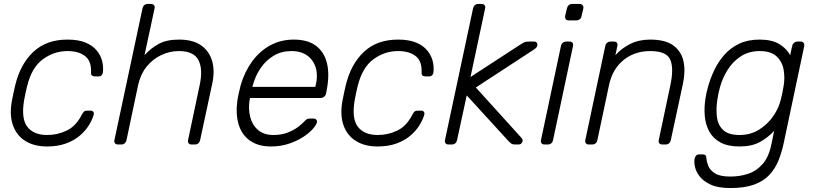

<svg xmlns="http://www.w3.org/2000/svg" viewBox="-20 -730 4123 970"><path d="M218 10Q153 10 108.5 -17.5Q64 -45 45.5 -97Q27 -149 40 -220Q43 -235 48 -260Q53 -285 57 -300Q83 -407 149 -468.5Q215 -530 321 -530Q376 -530 412 -515Q448 -500 468.5 -475Q489 -450 496 -421.5Q503 -393 500 -366Q499 -356 493.5 -350Q488 -344 479 -344H460Q450 -344 444.5 -348.5Q439 -353 440 -365Q442 -422 409.5 -447Q377 -472 321 -472Q253 -472 196.5 -430.5Q140 -389 117 -295Q113 -280 109 -260Q105 -240 102 -225Q86 -131 118 -89.5Q150 -48 218 -48Q271 -48 317.5 -70.5Q364 -93 393 -150Q400 -163 405 -167Q410 -171 420 -171H438Q447 -171 451.5 -165Q456 -159 453 -149Q445 -122 427 -94Q409 -66 380.5 -42.5Q352 -19 311.5 -4.5Q271 10 218 10Z M576 0Q566 0 561 -6Q556 -12 558 -22L700 -688Q702 -698 709 -704Q716 -710 726 -710H743Q753 -710 758 -704Q763 -698 761 -688L710 -451Q741 -486 781.5 -508Q822 -530 884 -530Q955 -530 996.5 -500.5Q1038 -471 1052 -420.5Q1066 -370 1052 -306L991 -22Q989 -12 982 -6Q975 0 965 0H948Q938 0 933 -6Q928 -12 930 -22L989 -301Q1006 -381 982.5 -426.5Q959 -472 884 -472Q837 -472 794 -451.5Q751 -431 720.5 -393Q690 -355 678 -301L619 -22Q617 -12 610 -6Q603 0 593 0Z M1349 10Q1285 10 1243.5 -19Q1202 -48 1186 -100Q1170 -152 1179 -220Q1181 -235 1186.5 -260Q1192 -285 1196 -300Q1216 -368 1254 -420Q1292 -472 1345.5 -501Q1399 -530 1464 -530Q1534 -530 1576 -499Q1618 -468 1632 -410Q1646 -352 1630 -272L1627 -257Q1625 -247 1617 -241Q1609 -235 1599 -235H1243Q1243 -235 1242.5 -231Q1242 -227 1241 -225Q1234 -180 1244 -139.5Q1254 -99 1283.5 -73.5Q1313 -48 1361 -48Q1404 -48 1435.5 -61Q1467 -74 1487 -89.5Q1507 -105 1514 -113Q1526 -126 1531.5 -128.5Q1537 -131 1548 -131H1564Q1573 -131 1578 -125.5Q1583 -120 1581 -111Q1577 -97 1558.5 -76.5Q1540 -56 1508.5 -36Q1477 -16 1436.5 -3Q1396 10 1349 10ZM1255 -291H1573L1574 -295Q1587 -345 1576 -385Q1565 -425 1533.5 -448.5Q1502 -472 1452 -472Q1402 -472 1362.5 -448.5Q1323 -425 1296 -385Q1269 -345 1256 -295Z M1888 10Q1823 10 1778.5 -17.5Q1734 -45 1715.5 -97Q1697 -149 1710 -220Q1713 -235 1718 -260Q1723 -285 1727 -300Q1753 -407 1819 -468.5Q1885 -530 1991 -530Q2046 -530 2082 -515Q2118 -500 2138.5 -475Q2159 -450 2166 -421.5Q2173 -393 2170 -366Q2169 -356 2163.5 -350Q2158 -344 2149 -344H2130Q2120 -344 2114.5 -348.5Q2109 -353 2110 -365Q2112 -422 2079.5 -447Q2047 -472 1991 -472Q1923 -472 1866.5 -430.5Q1810 -389 1787 -295Q1783 -280 1779 -260Q1775 -240 1772 -225Q1756 -131 1788 -89.5Q1820 -48 1888 -48Q1941 -48 1987.5 -70.5Q2034 -93 2063 -150Q2070 -163 2075 -167Q2080 -171 2090 -171H2108Q2117 -171 2121.5 -165Q2126 -159 2123 -149Q2115 -122 2097 -94Q2079 -66 2050.5 -42.5Q2022 -19 1981.5 -4.5Q1941 10 1888 10Z M2246 0Q2236 0 2231 -6Q2226 -12 2228 -22L2370 -688Q2372 -698 2379 -704Q2386 -710 2396 -710H2413Q2423 -710 2428 -704Q2433 -698 2431 -688L2357 -341L2606 -503Q2623 -514 2630 -517Q2637 -520 2652 -520H2679Q2693 -520 2695 -506Q2697 -492 2678 -480L2384 -288L2614 -34Q2624 -24 2618.5 -12Q2613 0 2600 0H2584Q2568 0 2562 -5.5Q2556 -11 2551 -15L2338 -248L2289 -22Q2287 -12 2280 -6Q2273 0 2263 0Z M2731 0Q2721 0 2716 -6Q2711 -12 2713 -22L2814 -498Q2816 -508 2823.5 -514Q2831 -520 2841 -520H2858Q2868 -520 2872.5 -514Q2877 -508 2875 -498L2774 -22Q2772 -12 2765 -6Q2758 0 2748 0ZM2853 -627Q2843 -627 2838.5 -633Q2834 -639 2835 -649L2844 -687Q2846 -697 2853 -703.5Q2860 -710 2870 -710H2908Q2918 -710 2923.5 -703.5Q2929 -697 2927 -687L2918 -649Q2917 -639 2909 -633Q2901 -627 2891 -627Z M2955 0Q2945 0 2940 -6Q2935 -12 2937 -22L3038 -498Q3040 -508 3047.5 -514Q3055 -520 3065 -520H3082Q3092 -520 3096.5 -514Q3101 -508 3099 -498L3089 -451Q3120 -486 3164 -508Q3208 -530 3265 -530Q3341 -530 3381.5 -500.5Q3422 -471 3433 -420.5Q3444 -370 3430 -306L3369 -22Q3367 -12 3360 -6Q3353 0 3343 0H3326Q3316 0 3311 -6Q3306 -12 3308 -22L3367 -301Q3385 -386 3366 -429Q3347 -472 3265 -472Q3186 -472 3130 -426.5Q3074 -381 3057 -301L2998 -22Q2996 -12 2989 -6Q2982 0 2972 0Z M3670 220Q3608 220 3571 203Q3534 186 3515 161.5Q3496 137 3491 112.5Q3486 88 3489 73Q3491 63 3496.5 56.5Q3502 50 3511 50H3530Q3538 50 3543 53.5Q3548 57 3549 71Q3550 87 3558.5 108.5Q3567 130 3592.5 146Q3618 162 3670 162Q3717 162 3759.5 148Q3802 134 3833 98.5Q3864 63 3877 0L3891 -69Q3860 -35 3819 -12.5Q3778 10 3716 10Q3656 10 3618.5 -11Q3581 -32 3562.5 -67Q3544 -102 3540.5 -145Q3537 -188 3544 -232Q3546 -247 3549 -260Q3552 -273 3556 -288Q3568 -332 3588 -374.5Q3608 -417 3639 -452.5Q3670 -488 3714 -509Q3758 -530 3818 -530Q3880 -530 3917.5 -507Q3955 -484 3972 -451L3982 -497Q3984 -507 3991.5 -513.5Q3999 -520 4009 -520H4025Q4035 -520 4040 -513.5Q4045 -507 4043 -497L3940 -10Q3930 38 3913.5 79.5Q3897 121 3867.5 153Q3838 185 3790 202.5Q3742 220 3670 220ZM3716 -48Q3772 -48 3815 -75Q3858 -102 3886 -142.5Q3914 -183 3924 -224Q3928 -239 3932.5 -260Q3937 -281 3939 -296Q3946 -337 3939 -377.5Q3932 -418 3903.5 -445Q3875 -472 3818 -472Q3764 -472 3723.5 -446Q3683 -420 3656.5 -378Q3630 -336 3617 -288Q3613 -273 3610 -260Q3607 -247 3605 -232Q3597 -184 3601.5 -142Q3606 -100 3632.5 -74Q3659 -48 3716 -48Z"/></svg>

Font: Rubik Light
Style: Italic
Weight: 300
Italic angle: -12°
Designer: Hubert and Fischer
Foundry: Hubert and Fischer
Version: Version 2.300;gftools[0.9.30]